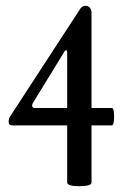

<svg xmlns="http://www.w3.org/2000/svg" viewBox="-20 -453 416 663"><path d="M253 190Q212 190 212 177V-20H23Q10 -20 10 -32Q10 -45 15 -51L256 -421Q263 -433 275 -433Q285 -433 290.5 -426Q296 -419 296 -411V-80H366Q374 -80 374 -50Q374 -20 366 -20H296V177Q296 190 253 190ZM101 -80H212V-270Q212 -278 209 -279.5Q206 -281 202 -274L94 -98Q91 -94 91 -88Q91 -80 101 -80Z"/></svg>

Font: Junicode Cond Medium
Style: Regular
Weight: 500
Width: 3
Designer: Peter S. Baker
Version: Version 2.201